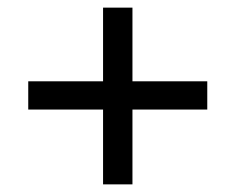

<svg xmlns="http://www.w3.org/2000/svg" viewBox="-20 -535 616 503"><path d="M54 -322H250V-515H327V-322H523V-248H327V-52H250V-248H54Z"/></svg>

Font: Lexend HM
Style: Regular
Weight: 400
Designer: Bonnie Shaver-Troup, Thomas Jockin, Octavio Pardo
Foundry: Lexend
Version: Version 1.091